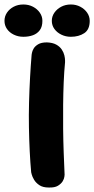

<svg xmlns="http://www.w3.org/2000/svg" viewBox="-93 -839 420 856"><path d="M124 -3Q98 -3 82.5 -13.5Q67 -24 59 -37.5Q51 -51 48.5 -61Q46 -71 46 -71Q42 -114 39.5 -165Q37 -216 36 -271Q35 -326 36.5 -382.5Q38 -439 41 -493Q44 -547 48 -595Q48 -595 49.5 -603.5Q51 -612 57 -622.5Q63 -633 77 -641.5Q91 -650 116 -650Q142 -649 158 -640Q174 -631 182.5 -618Q191 -605 194 -592Q197 -579 197 -570Q197 -561 197 -561Q193 -520 191 -472Q189 -424 188.5 -371.5Q188 -319 188.5 -265Q189 -211 191 -158.5Q193 -106 195 -60Q195 -60 194 -51Q193 -42 186.5 -31Q180 -20 165.5 -11Q151 -2 124 -3ZM223 -675Q200 -675 180.5 -684.5Q161 -694 149.5 -710Q138 -726 138 -746Q138 -766 149.5 -782.5Q161 -799 180 -809Q199 -819 223 -819Q246 -819 265 -809Q284 -799 295.5 -782.5Q307 -766 307 -746Q307 -707 282.5 -691Q258 -675 223 -675ZM11 -675Q-12 -675 -31.5 -684.5Q-51 -694 -62 -710Q-73 -726 -73 -746Q-73 -766 -62 -782.5Q-51 -799 -32 -809Q-13 -819 11 -819Q35 -819 54 -809Q73 -799 84.5 -782.5Q96 -766 96 -746Q96 -720 84.5 -704.5Q73 -689 54 -682Q35 -675 11 -675Z"/></svg>

Font: Sour Gummy Black
Style: Bold
Weight: 700
Version: Version 1.000